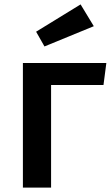

<svg xmlns="http://www.w3.org/2000/svg" viewBox="-20 -852 507 872"><path d="M463 -566 450 -466H212V0H84V-566ZM144 -708 346 -832 406 -733 182 -641Z"/></svg>

Font: Qnwhxotralxmqkhsjrfbfhwcoqn
Style: Regular
Weight: 500
Designer: Carrois Corporate & Edenspiekermann
Foundry: Carrois Corporate GbR & Edenspiekermann AG
Version: Version 2.001